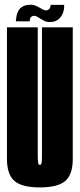

<svg xmlns="http://www.w3.org/2000/svg" viewBox="-20 -791 338 814"><path d="M149 3.5Q225.5 3.5 257 -24Q288.5 -51.5 288.5 -117.5V-675H158V-136.5Q158 -111.5 156.5 -101.8Q155 -92 149 -92Q143 -92 141.5 -101.8Q140 -111.5 140 -136.5V-675H9.5V-117.5Q9.5 -51.5 41 -24Q72.5 3.5 149 3.5ZM189 -697.5Q205.5 -697.5 216 -702Q226.5 -706.5 233.2 -714Q240 -721.5 244.5 -730.5Q249 -739.5 250.8 -750Q252.5 -760.5 252 -770.5H194.5Q194.5 -765.5 192.8 -759.8Q191 -754 186.2 -750.5Q181.5 -747 175 -747Q169 -747 162 -750.5Q155 -754 146.8 -759Q138.5 -764 129.2 -767.5Q120 -771 110 -771Q95 -771 84 -767Q73 -763 66 -756Q59 -749 55 -739.5Q51 -730 49.5 -720.2Q48 -710.5 47 -700.5H106Q106 -705 107.5 -711Q109 -717 113.5 -720.5Q118 -724 125.5 -724Q131.5 -724 138.2 -719.8Q145 -715.5 153.2 -710.5Q161.5 -705.5 170 -701.5Q178.5 -697.5 189 -697.5Z"/></svg>

Font: Anybody UltraCondensed
Style: Bold
Weight: 700
Width: 1
Version: Version 1.113;gftools[0.9.25]